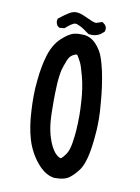

<svg xmlns="http://www.w3.org/2000/svg" viewBox="-89 -863 679 928"><g transform="rotate(10 250.0 -399.5)"><path d="M78.1 -298.8Q76.2 -329.1 76.2 -367.2Q76.2 -405.3 81.1 -449.2Q87.9 -518.6 104.5 -572.3Q122.1 -627.9 155.3 -659.2Q188.5 -690.4 213.9 -698.2Q230.5 -702.1 244.1 -702.1Q257.8 -702.1 269.5 -701.2Q299.8 -696.3 322.3 -673.8Q335.9 -660.2 348.6 -639.6Q365.2 -613.3 380.9 -543Q395.5 -472.7 401.4 -396.5Q406.2 -346.7 406.2 -313Q406.2 -279.3 404.8 -257.8Q403.3 -236.3 401.4 -216.8Q390.6 -102.5 360.4 -59.6Q340.8 -32.2 317.4 -14.2Q293.9 3.9 251 3.9Q244.1 3.9 241.2 3.9Q196.3 -2.9 157.2 -50.3Q118.2 -97.7 100.1 -157.7Q82 -217.8 78.1 -298.8ZM300.8 -178.7Q310.5 -234.4 310.5 -314.5Q310.5 -342.8 307.6 -384.8Q303.7 -448.2 289.6 -502Q275.4 -555.7 267.6 -569.3Q259.8 -583 255.9 -590.8Q251 -598.6 250 -600.1Q249 -601.6 245.1 -601.6Q241.2 -601.6 235.4 -598.6Q225.6 -594.7 217.8 -586.9Q210 -579.1 204.1 -564.5Q193.4 -537.1 187.5 -516.6Q179.7 -482.4 177.7 -438.5Q175.8 -394.5 175.8 -362.3Q175.8 -330.1 176.3 -305.7Q176.8 -281.2 178.7 -259.8Q182.6 -218.8 192.4 -187.5Q208 -135.7 232.4 -110.4Q246.1 -96.7 257.8 -94.7Q267.6 -101.6 280.3 -119.1Q294.9 -139.6 300.8 -178.7ZM166 -716.8 141.6 -714.8 131.8 -721.7Q124 -733.4 124 -745.1Q124 -749 126 -756.8Q162.1 -785.2 178.2 -793.9Q194.3 -802.7 209 -802.7Q228.5 -802.7 256.8 -789.1Q295.9 -770.5 305.7 -769.5Q308.6 -768.6 311 -768.6Q313.5 -768.6 314.5 -769.5L341.8 -778.3L345.7 -775.4L353.5 -769.5Q363.3 -760.7 363.3 -747.1Q363.3 -743.2 361.3 -735.4Q358.4 -732.4 357.4 -731.4Q334 -708 302.7 -708Q295.9 -708 286.1 -709Q252.9 -733.4 237.3 -740.7Q221.7 -748 214.8 -748Q208 -748 195.8 -740.2Q183.6 -732.4 166 -716.8Z"/></g></svg>

Font: JasonHandwriting2
Style: SemiBold
Weight: 600
Version: Version 1.04.7